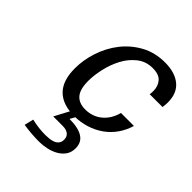

<svg xmlns="http://www.w3.org/2000/svg" viewBox="-208 -632 984 984"><g transform="rotate(45 284.0 -140.0)"><path d="M107 -164Q107 -225 127.5 -287Q148 -349 187 -399Q226 -449 283 -480.5Q340 -512 413 -512Q485 -512 526.5 -478Q568 -444 568 -377Q568 -361 565 -341H472Q473 -347 473.5 -353Q474 -359 474 -366Q474 -401 454 -424Q434 -447 389 -447Q340 -447 304 -418.5Q268 -390 245.5 -347.5Q223 -305 212 -256Q201 -207 201 -167Q201 -106 224.5 -79Q248 -52 293 -52Q346 -52 384 -83.5Q422 -115 436 -169H530Q518 -128 494.5 -94.5Q471 -61 438 -37.5Q405 -14 364 -1Q323 12 277 12Q194 12 150.5 -31.5Q107 -75 107 -164ZM304 -20 271 39Q334 39 367 59.5Q400 80 400 123Q400 153 385.5 173.5Q371 194 348 207Q325 220 297 226Q269 232 243 232Q187 232 130 223L142 173Q193 185 241 185Q254 185 269 183.5Q284 182 297 177Q310 172 318.5 161.5Q327 151 327 134Q327 112 312.5 100.5Q298 89 272 89H203L261 -20Z"/></g></svg>

Font: Perun
Style: Italic
Weight: 400
Italic angle: -12°
Foundry: Copyright (c) Stefan Peev, Context Ltd, 2016
Version: Version 1.027